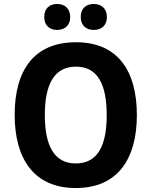

<svg xmlns="http://www.w3.org/2000/svg" viewBox="-20 -938 764 968"><path d="M203 -852C203 -809 231 -787 268 -787C305 -787 334 -809 334 -852C334 -896 305 -918 268 -918C231 -918 203 -897 203 -852ZM387 -852C387 -809 415 -787 453 -787C490 -787 519 -809 519 -852C519 -896 490 -918 453 -918C415 -918 387 -897 387 -852ZM670 -358C670 -582 573 -725 363 -725C154 -725 54 -587 54 -359C54 -136 152 10 362 10C572 10 670 -135 670 -358ZM206 -358C206 -514 254 -602 363 -602C471 -602 518 -515 518 -358C518 -201 471 -114 362 -114C254 -114 206 -202 206 -358Z"/></svg>

Font: Noto Sans Gurmukhi SemiCondensed
Style: Bold
Weight: 700
Width: 4
Designer: Jelle Bosma - Monotype Design Team
Foundry: Monotype Imaging Inc.
Version: Version 2.004